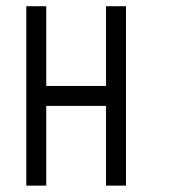

<svg xmlns="http://www.w3.org/2000/svg" viewBox="-20 -582 540 602"><path d="M62.5 -562.5H125V-312.5H312.5V-562.5H375V0H312.5V-250H125V0H62.5Z"/></svg>

Font: Pixel Operator Mono
Style: Regular
Weight: 400
Monospace: yes
Designer: Jayvee Enaguas (HarvettFox96)
Version: 2016.04.25